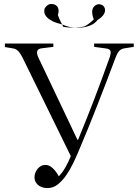

<svg xmlns="http://www.w3.org/2000/svg" viewBox="-20 -945 702 979"><path d="M222 14Q203 14 188 7Q173 0 164.5 -12.5Q156 -25 156 -41Q156 -57 163.5 -71.5Q171 -86 183.5 -95Q196 -104 211 -104Q225 -104 236.5 -97Q248 -90 259 -77Q270 -64 280 -46Q299 -66 314 -92.5Q329 -119 341 -149L97 -647Q88 -665 80.5 -675.5Q73 -686 64.5 -691.5Q56 -697 42 -699L5 -705V-723H252V-706L195 -699Q174 -697 170 -685Q166 -673 176 -651L375 -232H378Q396 -276 416 -325.5Q436 -375 456.5 -428.5Q477 -482 497.5 -537.5Q518 -593 538 -649Q546 -671 544 -683Q542 -695 520 -698L460 -706V-723H662V-706L617 -699Q600 -697 589.5 -687Q579 -677 568 -648Q546 -589 523 -529Q500 -469 476.5 -409Q453 -349 429 -290Q405 -231 381 -175Q369 -146 353.5 -113.5Q338 -81 318 -52Q298 -23 274.5 -4.5Q251 14 222 14ZM301 -819Q285 -823 267 -829Q249 -835 234 -845Q219 -855 211 -868Q203 -881 207 -900Q214 -914 226.5 -921Q239 -928 258 -922Q274 -915 277.5 -900Q281 -885 275 -869Q281 -851 289 -835.5Q297 -820 303 -808Q326 -804 355 -804Q384 -804 410 -810Q424 -817 436 -826.5Q448 -836 458 -846Q451 -864 450 -880Q449 -896 456 -907Q464 -919 477 -922.5Q490 -926 505 -917Q514 -908 515.5 -898Q517 -888 512.5 -878Q508 -868 498.5 -859Q489 -850 477 -843Q465 -826 443 -816.5Q421 -807 395 -804.5Q369 -802 344 -806Q319 -810 301 -819Z"/></svg>

Font: Literata 60pt Light
Style: Regular
Weight: 300
Designer: Latin by Veronika Burian and Jose Scaglione. Greek by Irene Vlachou. Cyrillic by Vera Evstafieva.
Foundry: TypeTogether
Version: Version 3.103;gftools[0.9.29]